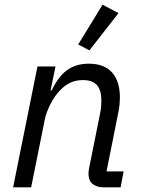

<svg xmlns="http://www.w3.org/2000/svg" viewBox="-20 -800 605 820"><path d="M113 0H36L140 -516H217L196 -414H201Q228 -472 266 -500Q304 -528 359 -528Q426 -528 459 -490Q492 -452 492 -385Q492 -371 490.5 -354Q489 -337 485 -318L435 -68H508L495 0H422Q394 0 376 -14Q358 -28 358 -58Q358 -63 358.5 -67.5Q359 -72 360 -79L408 -318Q411 -333 412 -347.5Q413 -362 413 -371Q413 -415 394 -436.5Q375 -458 334 -458Q306 -458 283 -448Q260 -438 239 -417Q214 -392 195.5 -355.5Q177 -319 171 -288ZM486 -744 362 -585 314 -610 418 -780Z"/></svg>

Font: IBM Plex Sans Var
Style: Italic
Weight: 400
Italic angle: -11.31°
Designer: Mike Abbink, Paul van der Laan, Pieter van Rosmalen
Foundry: Bold Monday
Version: Version 1.001